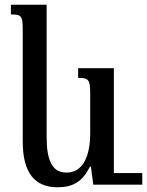

<svg xmlns="http://www.w3.org/2000/svg" viewBox="-20 -780 621 811"><path d="M223 11C289 11 328 -13 360 -76H364L374 0H581V-49H461V-492H310V-451C354 -451 361 -444 361 -386V-217C361 -127 334 -51 261 -51C198 -51 177 -107 177 -201V-760H26V-719C71 -719 76 -712 76 -655V-183C76 -48 128 11 223 11Z"/></svg>

Font: Noto Serif Armenian SemiCondensed Medium
Style: Regular
Weight: 500
Width: 4
Designer: Monotype Design Team
Foundry: Monotype Imaging Inc.
Version: Version 2.008